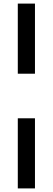

<svg xmlns="http://www.w3.org/2000/svg" viewBox="-20 -828 294 1068"><path d="M79 -418V-808H174.5V-418ZM79 220V-170H174.5V220Z"/></svg>

Font: Encode Sans Condensed Thin Medium
Style: Regular
Weight: 500
Version: Version 3.002